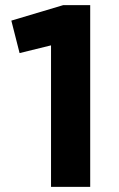

<svg xmlns="http://www.w3.org/2000/svg" viewBox="-20 -725 462 745"><path d="M178 -549V0H330V-705H225L24 -645L56 -519Z"/></svg>

Font: Mission
Style: Bold
Weight: 700
Version: Version 1.000;FEAKit 1.0